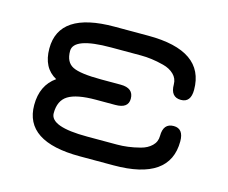

<svg xmlns="http://www.w3.org/2000/svg" viewBox="-72 -547 764 644"><g transform="rotate(15 310.0 -225.0)"><path d="M322.3 -197.3C352.2 -197.3 367.2 -208.3 367.2 -230.5C367.2 -255.2 352.2 -267.6 322.3 -267.6H254.9C206.1 -267.6 172.9 -272 155.3 -280.8C137.7 -289.6 128.9 -307 128.9 -333C128.9 -364.3 172.2 -379.9 258.8 -379.9H362.3C374.7 -379.9 387.2 -379.1 399.9 -377.4C412.6 -375.8 426.6 -373 441.9 -369.1C457.2 -365.2 469.7 -358.6 479.5 -349.1C489.3 -339.7 494.1 -328.1 494.1 -314.5C494.1 -285.2 506.2 -270.5 530.3 -270.5C553.1 -270.5 564.5 -285.2 564.5 -314.5C564.5 -404.9 499.3 -450.2 369.1 -450.2H252C123.7 -450.2 59.6 -407.9 59.6 -323.2C59.6 -278.3 75.8 -247.1 108.4 -229.5C75.8 -206.7 59.6 -172.5 59.6 -127C59.6 -42.3 123.7 0 252 0H369.1C499.3 0 564.5 -45.2 564.5 -135.7C564.5 -165 553.1 -179.7 530.3 -179.7C506.2 -179.7 494.1 -165 494.1 -135.7C494.1 -122.1 489.3 -110.5 479.5 -101.1C469.7 -91.6 457.2 -85 441.9 -81.1C426.6 -77.1 412.6 -74.4 399.9 -72.8C387.2 -71.1 374.7 -70.3 362.3 -70.3H258.8C172.9 -70.3 129.9 -85.9 129.9 -117.2C129.9 -146.5 139.6 -167.2 159.2 -179.2C178.7 -191.2 210.6 -197.3 254.9 -197.3Z"/></g></svg>

Font: Jura
Style: DemiBold
Weight: 600
Version: Version 2.5.1